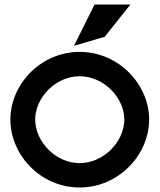

<svg xmlns="http://www.w3.org/2000/svg" viewBox="-20 -820 711 851"><path d="M444 -657 558 -800H399L308 -617ZM333 -482C440 -482 531 -387 531 -290C531 -193 440 -97 333 -97C226 -97 136 -193 136 -290C136 -387 226 -482 333 -482ZM333 11C506 11 641 -134 641 -290C641 -446 506 -590 333 -590C160 -590 26 -446 26 -290C26 -134 159 11 333 11Z"/></svg>

Font: Charger
Style: ExBd
Weight: 400
Designer: Jasper
Foundry: Cannot Into Space Fonts
Version: Version 0.99